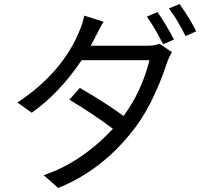

<svg xmlns="http://www.w3.org/2000/svg" viewBox="-20 -866 1040 957"><path d="M710 -638Q752 -638 775 -648L837 -606Q821 -579 813 -555Q739 -332 635 -206Q483 -15 270 71L198 7Q384 -55 543 -224Q449 -295 326 -369L378 -428Q507 -353 596 -288Q686 -410 725 -566H387Q276 -401 138 -304L67 -355Q294 -505 379 -719Q391 -747 400 -788L496 -758Q474 -720 460 -691Q443 -657 432 -638ZM765 -806Q810 -741 847 -669L793 -645Q750 -731 712 -783ZM875 -846Q930 -768 958 -710L905 -686Q866 -765 822 -824Z"/></svg>

Font: 思源黑体R
Style: Regular
Weight: 400
Designer: Ryoko NISHIZUKA  (kana & ideographs); Paul D. Hunt (Latin, Greek & Cyrillic); Wenlong ZHANG  (bopomofo); Sandoll Communi
Foundry: Adobe Systems Incorporated
Version: Version 1.00 June 24, 2014, initial release